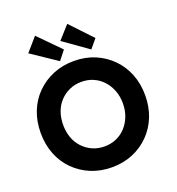

<svg xmlns="http://www.w3.org/2000/svg" viewBox="-166 -1086 1134 1230"><g transform="rotate(-20 401.0 -471.0)"><path d="M32 -352Q32 -431 58 -497Q84 -563 132.5 -611.5Q181 -660 246 -687Q311 -714 388 -714Q466 -714 530.5 -687Q595 -660 643.5 -611Q692 -562 718 -496Q744 -430 744 -352Q744 -274 718 -208Q692 -142 643.5 -93Q595 -44 530.5 -17Q466 10 389 10Q311 10 246 -17Q181 -44 132.5 -92.5Q84 -141 58 -207.5Q32 -274 32 -352ZM592 -352Q592 -400 576.5 -440Q561 -480 534 -509.5Q507 -539 470 -555.5Q433 -572 388 -572Q344 -572 307 -555.5Q270 -539 242 -509.5Q214 -480 199.5 -440Q185 -400 185 -352Q185 -304 199.5 -264Q214 -224 242 -194.5Q270 -165 307 -148.5Q344 -132 388 -132Q433 -132 470 -148.5Q507 -165 534 -194.5Q561 -224 576.5 -264Q592 -304 592 -352ZM520 -745 352 -864 431 -952 570 -805ZM211 -951 355 -805 306 -743 132 -860Z"/></g></svg>

Font: Our Lexend SemiBold
Style: Regular
Weight: 600
Designer: Bonnie Shaver-Troup, Thomas Jockin
Foundry: Lexend
Version: Version 1.007